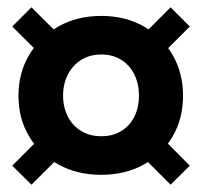

<svg xmlns="http://www.w3.org/2000/svg" viewBox="-20 -546 552 525"><path d="M446.5 -526 499 -473.5 418.5 -393 366.5 -446ZM94.5 -174 146.5 -121 66 -41 13.5 -93ZM66 -526 146.5 -446 94.5 -393 13.5 -473.5ZM418.5 -174 499 -93 446.5 -41 366.5 -121ZM257 -68Q191 -68 140 -96Q89 -124 59.8 -172.8Q30.5 -221.5 30.5 -284Q30.5 -346.5 59.8 -395.8Q89 -445 140 -473.8Q191 -502.5 257 -502.5Q322.5 -502.5 373 -473.8Q423.5 -445 452 -395.8Q480.5 -346.5 480.5 -284Q480.5 -221.5 452 -172.8Q423.5 -124 373 -96Q322.5 -68 257 -68ZM257 -173.5Q288.5 -173.5 311.8 -187.8Q335 -202 347.5 -227.2Q360 -252.5 360 -284.5Q360 -316.5 347.5 -342Q335 -367.5 311.8 -382.2Q288.5 -397 257 -397Q225.5 -397 202 -382.2Q178.5 -367.5 165.5 -342Q152.5 -316.5 152.5 -284.5Q152.5 -252.5 165.5 -227.2Q178.5 -202 202 -187.8Q225.5 -173.5 257 -173.5Z"/></svg>

Font: League Spartan Thin SemiBold
Style: Regular
Weight: 600
Version: Version 2.002